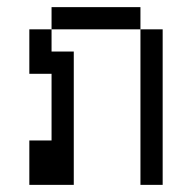

<svg xmlns="http://www.w3.org/2000/svg" viewBox="-20 -520 540 540"><path d="M62.5 -125Q62.5 -125 62.5 0H187.5Q187.5 0 187.5 -375H125V-437.5H62.5Q62.5 -437.5 62.5 -312.5H125V-125ZM375 -437.5V0H437.5V-437.5ZM125 -437.5H375V-500H125Z"/></svg>

Font: Unifont
Style: Regular
Weight: 500
Version: Version 15.1.04